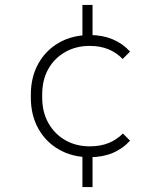

<svg xmlns="http://www.w3.org/2000/svg" viewBox="-20 -739 640 778"><path d="M344 -102Q274 -102 220 -132.5Q166 -163 135.5 -217.5Q105 -272 105 -343V-356Q105 -427 135.5 -481.5Q166 -536 220 -566.5Q274 -597 344 -597Q395 -597 436 -580Q477 -563 507 -530L477 -500Q452 -526 419 -539.5Q386 -553 343 -553Q288 -553 244 -528Q200 -503 175.5 -459Q151 -415 151 -356V-343Q151 -285 176 -240.5Q201 -196 244.5 -171Q288 -146 344 -146Q386 -146 419 -159Q452 -172 478 -198L507 -169Q477 -136 436 -119Q395 -102 344 -102ZM314 19V-124H355V19ZM314 -576V-719H355V-576Z"/></svg>

Font: SUSE ExtraLight
Style: Regular
Weight: 250
Designer: Rene Bieder
Foundry: SUSE
Version: Version 1.000